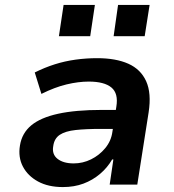

<svg xmlns="http://www.w3.org/2000/svg" viewBox="-20 -749 706 779"><path d="M235 10Q176 10 134.5 -12.5Q93 -35 73 -73Q53 -111 61 -159Q69 -209 107 -240.5Q145 -272 216 -287.5Q287 -303 392 -303H469L458 -226H390Q329 -226 287 -221.5Q245 -217 222.5 -202Q200 -187 196 -156Q190 -123 213.5 -104.5Q237 -86 279 -86Q316 -86 349.5 -102.5Q383 -119 407 -148Q431 -177 436 -214L452 -316Q461 -370 432 -394Q403 -418 340 -418Q298 -418 250 -406.5Q202 -395 148 -368L121 -455Q161 -475 202 -488Q243 -501 286.5 -507Q330 -513 374 -513Q450 -513 500.5 -490.5Q551 -468 573 -419.5Q595 -371 583 -293L537 0H425L440 -102H435Q416 -69 386 -43.5Q356 -18 318.5 -4Q281 10 235 10ZM441 -602 459 -729H587L567 -602ZM219 -602 238 -729H365L346 -602Z"/></svg>

Font: Nunito Sans 6pt
Style: Bold Italic
Weight: 700
Italic angle: -9°
Version: Version 3.101;gftools[0.9.27]